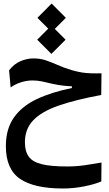

<svg xmlns="http://www.w3.org/2000/svg" viewBox="-20 -764 626 1102"><path d="M340.8 317.9Q176.3 317.9 95 262.5Q13.7 207 13.7 74.7Q13.7 -24.4 60.1 -89.8Q106.4 -155.3 191.4 -195.3Q276.4 -235.4 392.6 -258.8V-268.6Q368.7 -269.5 342.3 -272.5Q315.9 -275.4 279.8 -283.2Q245.6 -291.5 220 -296.9Q194.3 -302.2 167 -302.2Q132.8 -302.2 99.9 -291.5Q66.9 -280.8 41 -262.2L32.2 -360.4Q61 -397.9 98.6 -413.3Q136.2 -428.7 171.9 -428.7Q210.9 -428.7 243.2 -417.7Q275.4 -406.7 309.6 -391.6Q343.8 -376 388.7 -362.3Q435.1 -348.6 472.7 -345.2Q498.5 -342.8 532.2 -342.8Q546.9 -342.8 562.5 -343.3L561 -218.8Q412.6 -191.4 315.4 -157.5Q218.3 -123.5 170.7 -73.5Q123 -23.4 123 52.2Q123 104.5 145 135Q167 165.5 219.7 178.5Q272.5 191.4 364.3 191.4Q419.4 191.4 468.3 184.1Q517.1 176.8 562.5 168.9L561.5 277.3Q524.4 293.5 463.6 305.7Q402.8 317.9 340.8 317.9ZM274.9 -454.6 193.4 -536.1 256.8 -599.6 194.8 -661.6 276.4 -743.7 357.9 -661.6 294.4 -598.1 356.4 -536.1Z"/></svg>

Font: CaskaydiaCove NFP SemiBold
Style: Regular
Weight: 600
Designer: Aaron Bell
Foundry: Saja Typeworks
Version: Version 2111.001; VTT 6.35;Nerd Fonts 3.1.1